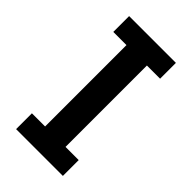

<svg xmlns="http://www.w3.org/2000/svg" viewBox="-212 -755 824 824"><g transform="rotate(45 200.0 -343.0)"><path d="M58 0V-96H138V-590H58V-686H342V-590H262V-96H342V0Z"/></g></svg>

Font: Chivo Medium
Style: Regular
Weight: 500
Designer: Hector Gatti
Foundry: Omnibus-Type
Version: Version 2.002